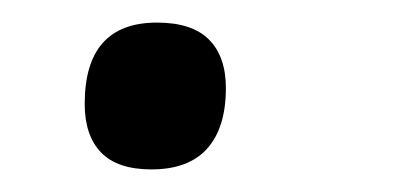

<svg xmlns="http://www.w3.org/2000/svg" viewBox="-20 -116 353 170"><path d="M114 34Q84 34 69.5 19Q55 4 55 -24Q55 -60 71 -78Q87 -96 119 -96Q150 -96 165 -81Q180 -66 180 -38Q180 -3 163.5 15.5Q147 34 114 34Z"/></svg>

Font: Playwrite ZA
Style: Regular
Weight: 400
Designer: Veronika Burian, José Scaglione
Foundry: TypeTogether
Version: Version 1.002